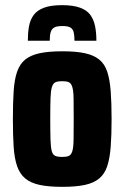

<svg xmlns="http://www.w3.org/2000/svg" viewBox="-20 -717 481 745"><path d="M222 8Q169 8 134 0.5Q99 -7 78 -24.5Q57 -42 46.5 -72Q36 -102 33 -147Q30 -192 30 -255Q30 -318 33 -363.5Q36 -409 46.5 -439Q57 -469 78 -486Q99 -503 134 -510.5Q169 -518 222 -518Q275 -518 309.5 -510.5Q344 -503 365 -486Q386 -469 396 -439Q406 -409 409.5 -363.5Q413 -318 413 -255Q413 -192 409.5 -147Q406 -102 396 -72Q386 -42 365 -24.5Q344 -7 309.5 0.5Q275 8 222 8ZM221 -108Q238 -108 247 -112Q256 -116 260.5 -130Q265 -144 265.5 -174Q266 -204 266 -255Q266 -306 265.5 -335.5Q265 -365 260.5 -379.5Q256 -394 247 -398Q238 -402 221 -402Q205 -402 195.5 -398Q186 -394 181.5 -379.5Q177 -365 176 -335.5Q175 -306 175 -255Q175 -204 176 -174Q177 -144 181 -130Q185 -116 195 -112Q205 -108 221 -108ZM221 -697Q264 -697 291 -687Q318 -677 331 -658.5Q344 -640 349 -615Q354 -590 354 -559H269Q269 -579 266 -591.5Q263 -604 253.5 -610Q244 -616 222 -616Q200 -616 190 -610Q180 -604 176.5 -591.5Q173 -579 173 -559H88Q88 -589 92.5 -614.5Q97 -640 110.5 -658.5Q124 -677 150.5 -687Q177 -697 221 -697Z"/></svg>

Font: Saira Condensed ExtraBold
Style: Regular
Weight: 800
Width: 3
Designer: Hector Gatti with collaboration of the Omnibus-Type team
Foundry: Omnibus-Type
Version: Version 1.101